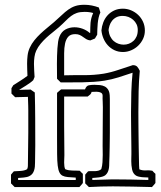

<svg xmlns="http://www.w3.org/2000/svg" viewBox="-20 -757 665 792"><path d="M398.4 -631.8Q399.9 -648.4 406 -664.6Q412.1 -680.7 423.1 -693.1Q434.1 -705.6 450.2 -713.4Q466.3 -721.2 486.8 -721.2Q504.4 -721.2 520.8 -714.4Q537.1 -707.5 549.8 -695.6Q562.5 -683.6 570.1 -667Q577.6 -650.4 577.6 -630.9Q577.6 -612.8 570.1 -596.7Q562.5 -580.6 550 -568.6Q537.6 -556.6 521.2 -549.6Q504.9 -542.5 487.3 -542.5Q467.3 -542.5 451.4 -550.3Q435.5 -558.1 424.3 -570.6Q413.1 -583 406.5 -599.1Q399.9 -615.2 398.4 -631.8ZM427.7 -633.3Q429.2 -618.2 434.8 -606.7Q440.4 -595.2 449.2 -587.6Q458 -580.1 468.8 -576.4Q479.5 -572.8 490.2 -572.8Q501.5 -572.8 511.7 -576.7Q522 -580.6 530.3 -588.1Q538.6 -595.7 543.5 -606.9Q548.3 -618.2 548.3 -633.3Q548.3 -646.5 543.2 -657Q538.1 -667.5 529.3 -675.3Q520.5 -683.1 509.3 -687.3Q498 -691.4 486.3 -691.4Q470.7 -691.4 460 -685.8Q449.2 -680.2 442.1 -671.1Q435.1 -662.1 431.6 -650.9Q428.2 -639.6 427.2 -628.4ZM331.5 -0.5V-36.6Q334.5 -40.5 337.4 -43.7Q340.3 -46.9 343.3 -50.3Q349.6 -51.3 357.2 -51Q364.7 -50.8 372.3 -51Q379.9 -51.3 386.7 -53.2Q393.6 -55.2 397.9 -59.6Q401.9 -73.2 402.8 -87.9Q403.8 -102.5 403.8 -117.7Q403.8 -127 403.6 -136Q403.3 -145 403.3 -153.8Q403.3 -200.7 403.8 -240.2Q404.3 -279.8 404.3 -314.9Q404.3 -326.7 403.6 -338.6Q402.8 -350.6 403.3 -361.8Q403.3 -370.1 398.2 -373.5Q393.1 -377 385.7 -377.9Q378.4 -378.9 370.8 -378.4Q363.3 -377.9 357.9 -377.9Q356.4 -371.1 351.8 -366.9Q347.2 -362.8 341.8 -358.9H244.6Q244.6 -297.9 244.6 -238Q244.6 -178.2 245.6 -117.2Q245.6 -111.3 245.1 -103Q244.6 -94.7 244.6 -86.4Q244.6 -78.1 245.6 -71Q246.6 -64 249 -59.1Q255.9 -56.2 263.2 -54.9Q270.5 -53.7 278.3 -53.5Q286.1 -53.2 293.9 -53.2Q301.8 -53.2 309.1 -52.7Q314.9 -45.9 321.8 -40V-2Q317.9 2.4 314.7 6.6Q311.5 10.7 307.6 14.6H40.5L25.4 -0.5V-36.6Q28.3 -40.5 31.2 -43.7Q34.2 -46.9 37.1 -50.3Q41.5 -50.8 48.6 -51Q55.7 -51.3 63.5 -51.8Q71.3 -52.2 78.9 -54Q86.4 -55.7 91.8 -59.1Q94.7 -64.5 95 -71.8Q95.2 -79.1 95.2 -84.5Q96.7 -165 96.7 -210.4Q96.7 -255.9 96.7 -273.9Q96.7 -285.6 96.7 -290.8Q96.7 -295.9 96.7 -302.2Q96.7 -308.6 96.4 -320.3Q96.2 -332 95.2 -357.4L42.5 -356L27.3 -371.1V-393.1Q29.3 -396 31 -399.2Q32.7 -402.3 34.7 -405.3Q51.8 -416.5 65.2 -424.8Q78.6 -433.1 93.3 -444.3Q92.8 -456.1 92.3 -468.8Q91.8 -481.4 91.8 -494.6Q91.8 -511.7 93.8 -528.1Q95.7 -544.4 102.5 -559.6Q110.4 -576.7 121.8 -590.8Q133.3 -605 146.7 -617.7Q160.2 -630.4 174.6 -642.1Q189 -653.8 202.6 -665.5Q221.2 -681.6 234.9 -694.8Q248.5 -708 262 -717.5Q275.4 -727.1 290.8 -732.2Q306.2 -737.3 328.1 -737.3Q343.8 -737.3 358.6 -734.4Q373.5 -731.4 387.7 -726.1Q389.2 -720.7 390.9 -715.8Q392.6 -710.9 394 -705.6Q389.2 -695.3 386.7 -683.8Q384.3 -672.4 383.1 -660.6Q381.8 -648.9 381.6 -637Q381.3 -625 380.9 -613.8Q375.5 -605.5 371.6 -598.1Q366.7 -596.2 362.1 -594.2Q357.4 -592.3 352.5 -590.3Q342.8 -591.3 335.9 -595.5Q329.1 -599.6 323 -604.2Q316.9 -608.9 309.3 -612.5Q301.8 -616.2 290.5 -616.2Q271 -616.2 261.5 -605.5Q252 -594.7 248.3 -577.1Q244.6 -559.6 244.6 -537.1Q244.6 -514.6 244.6 -491.7V-446.3Q284.2 -447.3 325.9 -447Q367.7 -446.8 407.7 -453.1Q438.5 -458.5 468.5 -468.8Q498.5 -479 527.8 -488.3Q540.5 -488.3 546.4 -481.4Q552.2 -474.6 556.6 -464.8Q552.7 -422.4 551.8 -380.4Q550.8 -338.4 550.8 -295.4Q550.8 -274.4 551 -249.3Q551.3 -224.1 551.5 -198.5Q551.8 -172.9 552.2 -148.7Q552.7 -124.5 553 -105.2Q553.2 -85.9 553.7 -73.2Q554.2 -60.5 554.7 -58.6Q566.9 -53.2 581.3 -54.2Q595.7 -55.2 608.4 -52.7Q614.3 -45.9 621.1 -40V-2Q617.2 2.4 614 6.6Q610.8 10.7 606.9 14.6Q566.9 13.7 526.6 12.7Q486.3 11.7 445.8 11.7Q396.5 11.7 346.7 14.6ZM444.3 -17.1Q481.4 -17.1 518.3 -16.4Q555.2 -15.6 591.8 -14.6V-24.9Q586.4 -25.4 579.6 -25.4Q572.8 -25.4 565.9 -26.1Q559.1 -26.9 552.7 -28.3Q546.4 -29.8 541 -32.7Q528.3 -41 524.9 -57.9Q521.5 -74.7 521.5 -91.8Q521.5 -100.1 521.7 -107.4Q522 -114.7 522 -120.6Q522 -122.6 522 -135.5Q522 -148.4 521.7 -167Q521.5 -185.5 521.2 -206.8Q521 -228 520.8 -246.8Q520.5 -265.6 520.5 -279.5Q520.5 -293.5 520.5 -296.9Q520.5 -337.4 521.7 -377.4Q522.9 -417.5 526.9 -457Q498.5 -447.3 469.7 -438.2Q440.9 -429.2 411.1 -424.3Q389.2 -420.9 366.5 -419.4Q343.8 -418 320.6 -417.5Q297.4 -417 274.7 -417.2Q252 -417.5 230.5 -417L215.3 -432.1Q215.3 -441.9 215.1 -458Q214.8 -474.1 214.8 -493.7Q214.8 -509.3 215.3 -525.9Q215.8 -542.5 216.8 -557.4Q217.8 -572.3 219.7 -585Q221.7 -597.7 225.1 -605.5Q233.4 -626.5 250.2 -635.5Q267.1 -644.5 287.1 -644.5Q304.2 -644.5 320.8 -638.4Q337.4 -632.3 350.1 -621.1Q351.1 -621.1 352.1 -621.6Q352.5 -633.8 352.5 -643.8Q352.5 -653.8 353.5 -663.3Q354.5 -672.9 356.9 -682.4Q359.4 -691.9 364.3 -703.1Q363.3 -704.1 352.8 -706.1Q342.3 -708 329.1 -708Q310.1 -708 297.1 -703.6Q284.2 -699.2 273.2 -690.9Q262.2 -682.6 250.7 -670.9Q239.3 -659.2 222.7 -644.5Q210.4 -633.8 197 -623.3Q183.6 -612.8 170.9 -601.1Q158.2 -589.4 147.5 -576.4Q136.7 -563.5 129.4 -547.9Q124 -536.1 122.1 -522Q120.1 -507.8 120.1 -493.2Q120.1 -478.5 121.1 -464.6Q122.1 -450.7 122.6 -439.5Q121.1 -436 119.9 -432.9Q118.7 -429.7 117.2 -426.3Q112.3 -421.4 104.2 -415.5Q96.2 -409.7 87.4 -404.1Q78.6 -398.4 70.8 -393.8Q63 -389.2 58.6 -386.2Q70.3 -387.2 82.3 -387Q94.2 -386.7 106 -387.7Q110.4 -384.8 114.7 -381.6Q119.1 -378.4 123.5 -375.5Q125 -320.8 125.2 -267.1Q125.5 -213.4 125.5 -158.7Q125.5 -140.1 125 -122.1Q124.5 -104 124.5 -85.9Q124.5 -78.1 123.8 -69.8Q123 -61.5 120.6 -54Q118.2 -46.4 113.5 -40.3Q108.9 -34.2 100.6 -30.3Q95.7 -27.8 89.6 -26.6Q83.5 -25.4 77.4 -24.7Q71.3 -23.9 65.4 -23.7Q59.6 -23.4 54.7 -22.9V-14.6H292.5V-24.4Q273.4 -25.4 260 -26.6Q246.6 -27.8 238 -32.2Q229.5 -36.6 224.9 -46.4Q220.2 -56.2 218 -74.2Q215.8 -92.3 215.6 -120.8Q215.3 -149.4 215.3 -191.4V-374Q219.2 -377.9 223.4 -381.1Q227.5 -384.3 231.9 -388.2H330.6Q335.9 -402.8 345.9 -405Q356 -407.2 369.6 -407.2Q381.3 -407.2 392.3 -406Q403.3 -404.8 411.9 -400.4Q420.4 -396 426 -387.2Q431.6 -378.4 432.6 -363.3Q433.1 -356.4 433.1 -348.6Q433.1 -340.8 433.1 -334V-210.4Q433.1 -203.6 432.9 -186.3Q432.6 -168.9 432.4 -149.7Q432.1 -130.4 431.6 -113Q431.2 -95.7 430.7 -88.9Q430.7 -82 430.4 -74.7Q430.2 -67.4 428.7 -60.1Q427.2 -52.7 424.1 -46.4Q420.9 -40 415 -34.7Q410.2 -30.8 403.1 -28.6Q396 -26.4 388.4 -25.4Q380.9 -24.4 373.5 -23.9Q366.2 -23.4 360.8 -22.9V-14.6Z"/></svg>

Font: XB Kayhan Pook
Style: Regular
Weight: 700
Designer: Behnam
Foundry: Irmug
Version: Version 7.300 2009